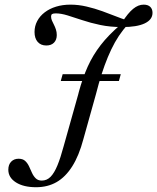

<svg xmlns="http://www.w3.org/2000/svg" viewBox="-20 -602 667 815"><path d="M312.1 -201.6 314.5 -211.3Q330.6 -271 352.4 -319.4Q374.2 -367.7 407.3 -410.5Q440.3 -453.2 491.1 -496.8H521.8Q482.3 -454.8 452.4 -392.3Q422.6 -329.8 399.2 -246.8L387.1 -201.6ZM237.9 -258.1 246 -287.1H492.7L484.7 -258.1ZM176.6 -408.9Q153.2 -408.9 139.9 -424.2Q126.6 -439.5 126.6 -466.1Q126.6 -491.1 137.9 -512.5Q149.2 -533.9 169.8 -549.6Q190.3 -565.3 218.1 -573.8Q246 -582.3 279 -582.3Q312.9 -582.3 347.6 -574.2Q382.3 -566.1 414.5 -554.4Q446.8 -542.7 473 -532.3Q499.2 -521.8 516.1 -516.9L497.6 -506.5Q523.4 -546.8 545.2 -564.5Q566.9 -582.3 589.5 -582.3Q608.1 -582.3 617.7 -573Q627.4 -563.7 627.4 -547.6Q627.4 -518.5 594.4 -502.8Q561.3 -487.1 499.2 -487.1Q447.6 -487.1 405.6 -496Q363.7 -504.8 329 -516.5Q294.4 -528.2 266.5 -536.7Q238.7 -545.2 216.9 -545.2Q205.6 -545.2 201.2 -542.3Q196.8 -539.5 196.8 -532.3Q196.8 -523.4 200.4 -514.9Q204 -506.5 208.9 -497.2Q213.7 -487.9 217.3 -477Q221 -466.1 221 -453.2Q221 -433.1 209.3 -421Q197.6 -408.9 176.6 -408.9ZM133.1 192.7Q79.8 192.7 47.6 172.2Q15.3 151.6 15.3 118.5Q15.3 96.8 27.4 84.3Q39.5 71.8 58.9 71.8Q76.6 71.8 86.7 81Q96.8 90.3 103.2 104Q109.7 117.7 115.7 131.5Q121.8 145.2 131.5 154.8Q141.1 164.5 157.3 164.5Q179 164.5 194.8 148.4Q210.5 132.3 223.8 100Q237.1 67.7 250 19.4L312.1 -201.6H387.1L333.9 -11.3Q315.3 58.9 286.7 104Q258.1 149.2 220.2 171Q182.3 192.7 133.1 192.7Z"/></svg>

Font: Playfair 5pt SemiExpanded Light Light
Style: Italic
Weight: 300
Italic angle: -15.6°
Version: Version 2.203